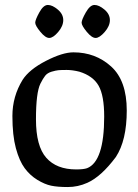

<svg xmlns="http://www.w3.org/2000/svg" viewBox="-20 -737 557 774"><path d="M178.5 -584Q163 -584 142.5 -609Q122 -634 122 -645.5Q122 -657 138.5 -687Q155 -717 173 -717Q191 -717 213 -698.5Q235 -680 235 -656Q235 -632 214.5 -608Q194 -584 178.5 -584ZM365.5 -584Q350 -584 329.5 -609Q309 -634 309 -645.5Q309 -657 326 -687Q343 -717 361 -717Q379 -717 401 -698.5Q423 -680 423 -656Q423 -632 402 -608Q381 -584 365.5 -584ZM71 -415Q98 -457 165 -491.5Q232 -526 276 -526Q365 -526 428 -469Q491 -412 491 -291.5Q491 -171 447 -104Q388 -25 332 0Q294 17 253 17Q212 17 186 11.5Q160 6 130.5 -12Q101 -30 79.5 -59Q58 -88 44 -139.5Q30 -191 30 -269.5Q30 -348 71 -415ZM287 -54Q317 -54 331 -59Q400 -86 400 -267Q400 -352 377.5 -391.5Q355 -431 300 -448Q272 -455 249 -455Q226 -455 215.5 -454Q205 -453 188 -448Q171 -443 162 -431.5Q153 -420 143 -400Q125 -364 125 -256Q125 -148 166.5 -101Q208 -54 287 -54Z"/></svg>

Font: Prociono
Style: Regular
Weight: 400
Designer: Barry Schwartz
Foundry: The Crud Factory
Version: Version 2.301